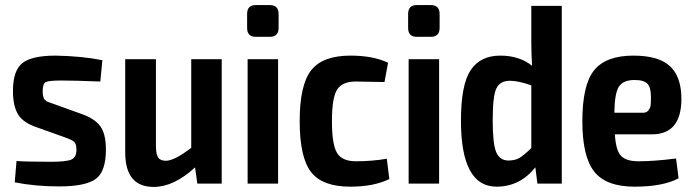

<svg xmlns="http://www.w3.org/2000/svg" viewBox="-20 -723 2731 756"><path d="M199 -504Q304 -502 383 -486L375 -402Q271 -406 222 -406Q173 -406 160.5 -400Q148 -394 148 -364Q148 -357 148.5 -352Q149 -347 150.5 -343Q152 -339 152.5 -336Q153 -333 157 -330Q161 -327 162 -325.5Q163 -324 169.5 -321.5Q176 -319 177.5 -318.5Q179 -318 187.5 -315Q196 -312 199 -311L299 -275Q352 -257 374.5 -226.5Q397 -196 397 -134Q397 -47 356.5 -18Q316 11 213 11Q119 11 38 -5L45 -89Q86 -86 181 -86Q242 -86 261.5 -95Q281 -104 281 -133Q281 -157 271.5 -165Q262 -173 233 -183Q228 -185 225 -186L127 -221Q72 -239 51.5 -272Q31 -305 31 -365Q31 -445 68 -474.5Q105 -504 199 -504Z M853 -490V0H757L748 -64Q665 13 585 13Q473 13 473 -123V-490H594V-159Q593 -120 601.5 -105Q610 -90 633 -90Q667 -90 733 -141V-490Z M987 -703H1042Q1077 -703 1077 -668V-613Q1077 -578 1042 -578H987Q953 -578 953 -613V-668Q953 -703 987 -703ZM1075 0H955V-490H1075Z M1360 -504Q1449 -504 1508 -476L1494 -400Q1408 -402 1381 -402Q1327 -402 1307 -369.5Q1287 -337 1287 -246Q1287 -154 1307 -121Q1327 -88 1381 -88Q1446 -88 1503 -98L1513 -18Q1452 12 1359 12Q1249 12 1204.5 -46Q1160 -104 1160 -246Q1160 -388 1205 -446Q1250 -504 1360 -504Z M1621 -703H1676Q1711 -703 1711 -668V-613Q1711 -578 1676 -578H1621Q1587 -578 1587 -613V-668Q1587 -703 1621 -703ZM1709 0H1589V-490H1709Z M2192 -700V0H2096L2088 -64Q2027 12 1935 12Q1795 12 1795 -248Q1795 -389 1833 -446.5Q1871 -504 1950 -504Q2025 -504 2075 -464Q2072 -511 2072 -559V-700ZM1982 -91Q2008 -91 2025 -101Q2042 -111 2072 -140V-387Q2020 -405 1988 -405Q1949 -405 1934.5 -375Q1920 -345 1920 -249Q1920 -156 1934 -123.5Q1948 -91 1982 -91Z M2494 -88Q2557 -88 2642 -99L2652 -21Q2590 12 2479 12Q2367 12 2320 -47Q2273 -106 2273 -246Q2273 -389 2319.5 -446.5Q2366 -504 2474 -504Q2574 -504 2618.5 -462Q2663 -420 2663 -334Q2663 -194 2547 -194H2401Q2405 -130 2425.5 -109Q2446 -88 2494 -88ZM2479 -408Q2434 -408 2417 -382Q2400 -356 2399 -279H2513Q2526 -279 2533.5 -289Q2541 -299 2542 -309Q2543 -319 2543 -336Q2544 -376 2530.5 -392Q2517 -408 2479 -408Z"/></svg>

Font: Exo 2 Semi Bold Condensed
Style: Regular
Weight: 600
Width: 3
Designer: Natanael Gama
Version: Version 1.001;PS 001.001;hotconv 1.0.70;makeotf.lib2.5.58329